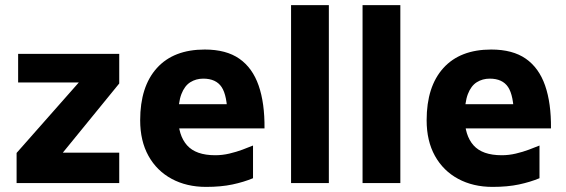

<svg xmlns="http://www.w3.org/2000/svg" viewBox="-20 -717 2216 752"><path d="M45 0V-118L316 -425L331 -394H51V-506H447V-390L195 -81L190 -119H447V0Z M787 15Q711 15 652.5 -16.5Q594 -48 561.5 -106.5Q529 -165 529 -246Q529 -378 594.5 -450.5Q660 -523 782 -523Q866 -523 917.5 -487Q969 -451 993 -382Q1017 -313 1016 -214H631L615 -309H893L871 -262Q870 -343 848 -376Q826 -409 776 -409Q748 -409 725.5 -395Q703 -381 690.5 -348.5Q678 -316 678 -259Q678 -187 712.5 -148Q747 -109 823 -109Q851 -109 878.5 -115.5Q906 -122 930 -131Q954 -140 971 -147V-19Q935 -4 890.5 5.5Q846 15 787 15Z M1268 0H1120V-697H1268Z M1548 0H1400V-697H1548Z M1909 15Q1833 15 1774.5 -16.5Q1716 -48 1683.5 -106.5Q1651 -165 1651 -246Q1651 -378 1716.5 -450.5Q1782 -523 1904 -523Q1988 -523 2039.5 -487Q2091 -451 2115 -382Q2139 -313 2138 -214H1753L1737 -309H2015L1993 -262Q1992 -343 1970 -376Q1948 -409 1898 -409Q1870 -409 1847.5 -395Q1825 -381 1812.5 -348.5Q1800 -316 1800 -259Q1800 -187 1834.5 -148Q1869 -109 1945 -109Q1973 -109 2000.5 -115.5Q2028 -122 2052 -131Q2076 -140 2093 -147V-19Q2057 -4 2012.5 5.5Q1968 15 1909 15Z"/></svg>

Font: Maven Pro
Style: Bold
Weight: 700
Designer: Joe Prince
Foundry: Joe Prince
Version: Version 2.103